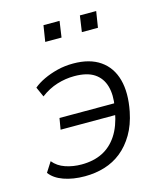

<svg xmlns="http://www.w3.org/2000/svg" viewBox="-108 -788 743 876"><g transform="rotate(-15 263.5 -349.5)"><path d="M185 8Q129 8 85.5 -7.5Q42 -23 21 -52L51 -99Q73 -72 108.5 -60Q144 -48 184 -48Q241 -48 283 -69Q325 -90 353 -132.5Q381 -175 393 -240L400 -226H132L141 -279H409L397 -261Q407 -318 395 -359.5Q383 -401 349 -423.5Q315 -446 255 -446Q214 -446 173.5 -433.5Q133 -421 96 -393L75 -440Q95 -457 124.5 -471Q154 -485 189.5 -494Q225 -503 265 -503Q343 -503 392 -469Q441 -435 458 -372.5Q475 -310 458 -224Q446 -164 420 -120Q394 -76 358.5 -47.5Q323 -19 279 -5.5Q235 8 185 8ZM341 -631 352 -707H429L417 -631ZM168 -631 180 -707H256L245 -631Z"/></g></svg>

Font: Nunito Sans 7pt SemiCondensed Light
Style: Italic
Weight: 300
Width: 4
Italic angle: -9°
Designer: Vernon Adams
Foundry: Vernon Adams
Version: Version 3.101;gftools[0.9.27]